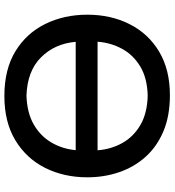

<svg xmlns="http://www.w3.org/2000/svg" viewBox="19 -785 778 856"><g transform="rotate(-90 408.0 -357.0)"><path d="M411.5 11.5Q318.5 11.5 249.8 -17.8Q181 -47 135.5 -98.5Q90 -150 67.8 -216.2Q45.5 -282.5 45.5 -356.5Q45.5 -460.5 87.2 -544.2Q129 -628 210 -677.2Q291 -726.5 408 -726.5Q527 -726.5 607.8 -677Q688.5 -627.5 729.5 -543.5Q770.5 -459.5 770.5 -357Q770.5 -251.5 728.2 -168Q686 -84.5 605.8 -36.5Q525.5 11.5 411.5 11.5ZM409.5 -628Q333.5 -625.5 281.5 -595.8Q229.5 -566 200.8 -517Q172 -468 166.5 -408.5H649.5Q641.5 -502 580.2 -563.2Q519 -624.5 409.5 -628ZM409.5 -87.5Q487.5 -89.5 539.2 -120.5Q591 -151.5 618.2 -201.5Q645.5 -251.5 650 -311H166Q170.5 -251 198.2 -201Q226 -151 278.5 -120.2Q331 -89.5 409.5 -87.5Z"/></g></svg>

Font: Commissioner Flair Medium
Style: Regular
Weight: 500
Designer: Kostas Bartsokas
Foundry: Kostas Bartsokas
Version: Version 1.000; ttfautohint (v1.8.3)